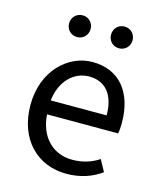

<svg xmlns="http://www.w3.org/2000/svg" viewBox="-107 -764 709 853"><g transform="rotate(15 248.0 -337.5)"><path d="M278 12C345 12 397 -8 439 -38L410 -91C376 -68 335 -55 288 -55C196 -55 135 -121 128 -221H455C458 -237 459 -252 459 -270C459 -410 388 -498 264 -498C153 -498 46 -401 46 -243C46 -82 148 12 278 12ZM128 -285C138 -378 198 -432 266 -432C340 -432 385 -381 385 -285ZM168 -587C196 -587 217 -609 217 -637C217 -665 196 -687 168 -687C139 -687 118 -665 118 -637C118 -609 139 -587 168 -587ZM360 -587C389 -587 410 -609 410 -637C410 -665 389 -687 360 -687C332 -687 311 -665 311 -637C311 -609 332 -587 360 -587Z"/></g></svg>

Font: DAIFUKU Sans
Style: Regular
Weight: 400
Designer: Original font ‘Source Han Sans JP’ : Paul D. Hunt
Foundry: Daifuku
Version: Version 1.000